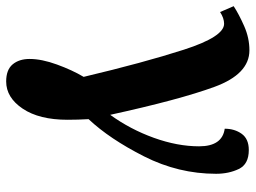

<svg xmlns="http://www.w3.org/2000/svg" viewBox="-140 -465 828 622"><g transform="rotate(90 274.0 -154.0)"><path d="M227 240Q279 240 315 186.5Q351 133 351 41Q351 7 349 -27Q413 -95 469.5 -206.5Q526 -318 526 -440Q526 -481 510.5 -513.5Q495 -546 449 -546Q413 -546 396.5 -523Q380 -500 380 -468Q437 -460 437 -385Q437 -315 409.5 -238.5Q382 -162 335 -97Q286 -321 244.5 -434.5Q203 -548 126 -548Q86 -548 47.5 -531Q9 -514 -17 -497L2 -453Q22 -466 40 -466Q82 -466 124 -335.5Q166 -205 212 -11Q190 26 172 75.5Q154 125 154 164Q154 198 171.5 219Q189 240 227 240Z"/></g></svg>

Font: Noto Serif SemiCondensed Extra
Style: Regular
Weight: 800
Width: 4
Designer: Monotype Design Team
Foundry: Monotype Imaging Inc.
Version: Version 1.002